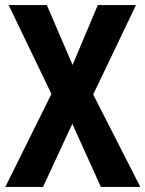

<svg xmlns="http://www.w3.org/2000/svg" viewBox="-20 -734 571 754"><path d="M531 0H376L264 -248L149 0H1L182 -365L14 -714H164L265 -479L364 -714H514L346 -363Z"/></svg>

Font: Noto Sans Thai Cond
Style: Bold
Weight: 700
Width: 3
Designer: Monotype Design Team
Foundry: Monotype Imaging Inc.
Version: Version 2.002; ttfautohint (v1.8.4.7-5d5b)